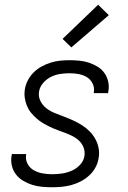

<svg xmlns="http://www.w3.org/2000/svg" viewBox="-20 -782 540 810"><path d="M201 8Q179 8 157 6Q135 4 115 -2.5Q95 -9 77.5 -19.5Q60 -30 47.5 -46Q35 -62 30 -83Q25 -104 29 -126Q29 -128 29.5 -129.5Q30 -131 30 -132H91Q91 -131 90.5 -130.5Q90 -130 90 -129Q87 -108 96.5 -90.5Q106 -73 123 -63.5Q140 -54 160 -50.5Q180 -47 201 -47Q221 -47 241.5 -50Q262 -53 282 -61.5Q302 -70 317.5 -86.5Q333 -103 336 -123Q339 -142 333 -158.5Q327 -175 315 -187Q303 -199 287.5 -207Q272 -215 256 -221Q240 -227 223.5 -233Q207 -239 191.5 -246.5Q176 -254 161.5 -262.5Q147 -271 134 -282.5Q121 -294 110.5 -307Q100 -320 93.5 -336Q87 -352 84.5 -369.5Q82 -387 85 -406Q88 -425 98 -444Q108 -463 123 -477.5Q138 -492 156.5 -502Q175 -512 194.5 -518Q214 -524 233.5 -526Q253 -528 273 -528Q294 -528 315 -526Q336 -524 355.5 -517.5Q375 -511 392 -500.5Q409 -490 420.5 -474Q432 -458 436.5 -437.5Q441 -417 437 -396Q437 -394 436.5 -392.5Q436 -391 436 -389H375Q375 -390 375.5 -391Q376 -392 376 -393Q379 -413 370.5 -430Q362 -447 346.5 -456.5Q331 -466 312 -469.5Q293 -473 273 -473Q254 -473 234 -470Q214 -467 195.5 -458Q177 -449 162.5 -432.5Q148 -416 145 -397Q141 -375 150.5 -356Q160 -337 176.5 -324.5Q193 -312 212.5 -304.5Q232 -297 251.5 -289.5Q271 -282 289.5 -273.5Q308 -265 325.5 -254Q343 -243 357.5 -228.5Q372 -214 382 -196Q392 -178 396 -157Q400 -136 396 -115Q393 -94 382.5 -75Q372 -56 356 -41.5Q340 -27 321 -17Q302 -7 281.5 -1.5Q261 4 241 6Q221 8 201 8ZM281 -582 244 -618 394 -762 439 -718Z"/></svg>

Font: Iosevka SS04 Light Oblique
Style: Regular
Weight: 300
Italic angle: -9°
Monospace: yes
Designer: Belleve Invis
Foundry: Belleve Invis
Version: Version 19.0.0; ttfautohint (v1.8.4)